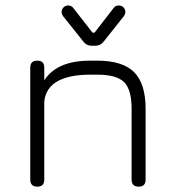

<svg xmlns="http://www.w3.org/2000/svg" viewBox="-20 -700 650 720"><path d="M235.5 -679.5C235.5 -679.5 235.5 -679.5 235.5 -679.5C243.5 -679.5 250 -676.5 254.5 -670.5C254.5 -670.5 254.5 -670.5 254.5 -670.5C254.5 -670.5 327 -577.5 327 -577.5C327 -577.5 334.5 -577.5 334.5 -577.5C334.5 -577.5 406.5 -670.5 406.5 -670.5C411 -676.5 417 -679.5 425.5 -679.5C425.5 -679.5 425.5 -679.5 425.5 -679.5C432.5 -679.5 438.5 -677 443 -672.5C447.5 -668 450 -662 450 -655C450 -655 450 -655 450 -655C450 -652.5 449.5 -649.5 448.5 -647C447.5 -644.5 446 -642 444.5 -639.5C444.5 -639.5 444.5 -639.5 444.5 -639.5C444.5 -639.5 368 -543 368 -543C360 -533.5 350 -528.5 338 -528.5C338 -528.5 338 -528.5 338 -528.5C338 -528.5 323 -528.5 323 -528.5C311 -528.5 301 -533.5 293.5 -543C293.5 -543 293.5 -543 293.5 -543C293.5 -543 216.5 -639.5 216.5 -639.5C215 -642 213.5 -644.5 212.5 -647C211.5 -649.5 211 -652.5 211 -655C211 -655 211 -655 211 -655C211 -662 213.5 -668 218.5 -672.5C223 -677 229 -679.5 235.5 -679.5ZM120 0C120 0 120 0 120 0C102.5 0 93.5 -9 93.5 -26.5C93.5 -26.5 93.5 -26.5 93.5 -26.5C93.5 -26.5 93.5 -446.5 93.5 -446.5C93.5 -464 102.5 -472.5 120 -472.5C120 -472.5 120 -472.5 120 -472.5C137.5 -472.5 146 -464 146 -446.5C146 -446.5 146 -446.5 146 -446.5C146 -446.5 146 -398.5 146 -398.5C177.5 -448 235 -472.5 318 -472.5C318 -472.5 318 -472.5 318 -472.5C318 -472.5 346 -472.5 346 -472.5C408.5 -472.5 454 -458 483 -429.5C511.5 -400.5 526 -355 526 -292.5C526 -292.5 526 -292.5 526 -292.5C526 -292.5 526 -26.5 526 -26.5C526 -9 517.5 0 500 0C500 0 500 0 500 0C482.5 0 473.5 -9 473.5 -26.5C473.5 -26.5 473.5 -26.5 473.5 -26.5C473.5 -26.5 473.5 -292.5 473.5 -292.5C473.5 -340 464 -373.5 445.5 -392C426.5 -410.5 393.5 -420 346 -420C346 -420 346 -420 346 -420C346 -420 318 -420 318 -420C266.5 -420 225.5 -412 196 -395.5C166.5 -379 149.5 -353.5 146 -319C146 -319 146 -319 146 -319C146 -319 146 -26.5 146 -26.5C146 -9 137.5 0 120 0Z"/></svg>

Font: Jura-Fortis-Regular
Style: Regular
Weight: 500
Designer: Daniel Johnson, Alexei Vanyashin, Mirko Velimirovic
Foundry: Daniel Johnson
Version: ""